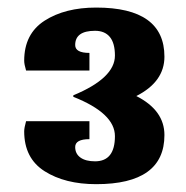

<svg xmlns="http://www.w3.org/2000/svg" viewBox="-20 -464 484 500"><path d="M335 -213.9Q408.2 -176.8 408.2 -112.3Q408.2 15.6 230.5 15.6Q149.4 15.6 96.2 -18.1Q43 -51.8 43 -122.1Q43 -130.9 47.9 -148.4H212.9V-101.6Q175.8 -101.6 175.8 -81.1Q175.8 -63.5 189.5 -53.7Q203.1 -43.9 227.5 -43.9Q279.3 -43.9 279.3 -109.4Q279.3 -168.9 170.9 -211.9V-215.8Q279.3 -260.7 279.3 -319.3Q279.3 -351.6 266.1 -367.7Q252.9 -383.8 227.5 -383.8Q175.8 -383.8 175.8 -346.7Q175.8 -326.2 212.9 -326.2V-280.3H47.9Q43 -296.9 43 -305.7Q43 -376 96.2 -410.2Q149.4 -444.3 230.5 -444.3Q408.2 -444.3 408.2 -316.4Q408.2 -251 335 -213.9Z"/></svg>

Font: Menaion Unicode
Style: Regular
Weight: 400
Designer: Aleksandr Andreev
Foundry: Ponomar Technologies, Inc.
Version: 2.0